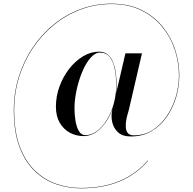

<svg xmlns="http://www.w3.org/2000/svg" viewBox="-20 -810 1050 1044"><path d="M590 -210 591.5 -217Q568.5 -153.5 526.8 -111.8Q485 -70 434 -70Q394.5 -70 360.2 -88.2Q326 -106.5 305 -142.2Q284 -178 284 -230Q284 -286.5 303.5 -339.8Q323 -393 356.2 -435.8Q389.5 -478.5 431.5 -503.8Q473.5 -529 518 -529Q548.5 -529 567.2 -512.2Q586 -495.5 596.2 -468.2Q606.5 -441 610.2 -409Q614 -377 614 -346Q614 -324.5 611.5 -303L662 -520H752L680 -210Q679 -206 674.5 -191.2Q670 -176.5 666.5 -156.8Q663 -137 664 -118Q665 -99 675 -86.5Q685 -74 708 -74Q764 -74 809 -102.2Q854 -130.5 886.2 -177.8Q918.5 -225 935.8 -283.2Q953 -341.5 953 -401Q953 -469 931 -537.2Q909 -605.5 863.5 -662.2Q818 -719 748.8 -753.5Q679.5 -788 585 -788Q497.5 -788 418.5 -758.2Q339.5 -728.5 273.5 -674.8Q207.5 -621 159 -548.8Q110.5 -476.5 83.8 -390.5Q57 -304.5 57 -211Q57 -93.5 87.8 -12.5Q118.5 68.5 170.2 118Q222 167.5 286.5 189.8Q351 212 419 212Q540.5 212 630.8 173.8Q721 135.5 783 63L785 64Q722 137.5 631.8 175.8Q541.5 214 419 214Q350.5 214 285.5 191.8Q220.5 169.5 168.5 119.8Q116.5 70 85.8 -11.5Q55 -93 55 -211Q55 -305 81.8 -391.2Q108.5 -477.5 157 -550Q205.5 -622.5 271.8 -676.5Q338 -730.5 417.5 -760.2Q497 -790 585 -790Q680 -790 749.8 -755.5Q819.5 -721 865 -664Q910.5 -607 932.8 -538.2Q955 -469.5 955 -401Q955 -341 937.8 -282Q920.5 -223 887 -174.5Q853.5 -126 804.2 -97Q755 -68 691 -68Q646.5 -68 622 -90.5Q597.5 -113 590.2 -146Q583 -179 590 -210ZM612 -346Q612 -362 610.2 -391Q608.5 -420 600.2 -450.8Q592 -481.5 574.2 -502.8Q556.5 -524 524 -524Q496.5 -524 471.2 -494.5Q446 -465 426.8 -418.5Q407.5 -372 396.2 -319.2Q385 -266.5 385 -220Q385 -186.5 390.5 -153Q396 -119.5 409 -97.2Q422 -75 444 -75Q477.5 -75 507.5 -97.5Q537.5 -120 561.2 -158.5Q585 -197 598 -244.5L605.5 -276.5Q612 -311.5 612 -346Z"/></svg>

Font: Bodoni* 96pt
Style: Italic
Weight: 400
Italic angle: -13°
Version: Version 2.3